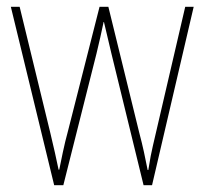

<svg xmlns="http://www.w3.org/2000/svg" viewBox="-20 -547 604 567"><path d="M309 -389Q297 -438 287 -482H286Q281 -459 276 -436Q271 -413 265 -389L167 0H140L12 -527H38L128 -157Q136 -123 142 -97Q148 -71 153 -46H155Q159 -66 165.5 -97Q172 -128 181 -161L274 -527H300L391 -156Q399 -126 405 -98.5Q411 -71 416 -45H418Q422 -70 425 -86Q428 -102 431.5 -116.5Q435 -131 440 -153L527 -527H552L429 0H404Z"/></svg>

Font: Noto Sans Gurmukhi UI Condensed Thin
Style: Regular
Weight: 100
Width: 3
Designer: Jelle Bosma - Monotype Design Team
Foundry: Monotype Imaging Inc.
Version: Version 2.004; ttfautohint (v1.8.4.7-5d5b)